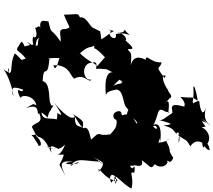

<svg xmlns="http://www.w3.org/2000/svg" viewBox="-83 -1060 1253 1127"><g transform="rotate(90 543.5 -496.5)"><path d="M347 -413C335 -457 400 -419 383 -445C388 -501 379 -485 406 -533C397 -509 428 -479 541 -492C492 -494 526 -614 458 -582C474 -603 466 -565 484 -536C438 -571 433 -611 423 -551C473 -573 439 -624 504 -549C509 -593 564 -589 601 -605C638 -630 609 -625 652 -614C650 -570 687 -582 666 -595C639 -616 694 -685 706 -675C699 -660 656 -663 655 -591C663 -577 633 -592 632 -567C642 -506 708 -551 670 -558C658 -560 658 -534 690 -555C727 -555 733 -548 768 -518C785 -432 738 -468 799 -406C791 -398 714 -395 733 -359C704 -346 704 -390 648 -295C659 -313 709 -329 734 -361C711 -335 738 -309 663 -309C701 -290 601 -195 562 -176C643 -226 672 -250 643 -206C707 -211 714 -169 703 -230C652 -205 704 -116 640 -114C687 -183 684 -119 600 -184C586 -97 620 -145 636 -142C640 -178 605 -176 582 -164C555 -155 465 -166 456 -120C343 -127 460 -149 319 -161C338 -163 316 -121 321 -219C379 -201 394 -195 366 -184C360 -168 366 -257 361 -197C371 -281 417 -277 442 -305C407 -364 473 -394 447 -406C458 -355 350 -342 347 -412C329 -381 322 -369 282 -328C278 -315 304 -341 305 -328C243 -384 262 -410 247 -422C294 -431 224 -400 316 -486L367 -442ZM142 -413C121 -387 52 -366 96 -316C117 -338 97 -337 105 -348C47 -325 66 -340 66 -245C155 -281 136 -289 150 -258C148 -203 180 -230 225 -226C130 -162 196 -176 105 -154C107 -133 77 -91 173 -111C101 -106 156 -83 141 -75C216 -105 207 -50 180 -69C250 -41 278 -108 224 -28C314 -105 225 -60 201 -99C228 -87 264 -103 241 -70C251 13 267 -31 225 1C240 34 315 9 224 1C293 57 262 22 324 -21C335 20 340 -13 293 43C361 76 406 51 409 78C336 98 439 45 386 110C423 79 517 52 549 51C482 72 490 47 505 -4C542 -9 465 51 555 11C532 -1 542 -68 594 -83C608 -52 564 -106 616 -21C577 -117 665 -79 645 -100C709 -129 695 -71 725 -57C809 -102 822 -100 773 -55C765 -95 842 -131 836 -96C821 -98 759 -32 773 -85C799 -98 758 -118 877 -172C799 -155 864 -196 854 -237C858 -171 837 -126 841 -156C878 -225 823 -251 830 -251C920 -220 883 -162 888 -245C979 -216 910 -204 1010 -252C982 -245 910 -190 931 -301C929 -234 951 -274 941 -256C958 -345 902 -359 956 -284C899 -315 927 -371 928 -450C952 -489 948 -484 900 -416C935 -467 923 -499 988 -450C941 -442 1015 -469 1037 -533C1068 -575 995 -562 1053 -523C986 -494 994 -567 1061 -550C958 -518 1061 -585 1087 -642C1019 -659 982 -622 994 -658C1021 -654 935 -670 964 -652C979 -650 940 -609 956 -659C930 -626 986 -722 920 -702C975 -776 980 -746 908 -807C886 -739 858 -798 854 -750C883 -779 946 -787 891 -784C954 -738 981 -834 934 -853C899 -848 961 -865 906 -887C842 -845 884 -886 809 -846C776 -875 815 -863 817 -800C765 -822 742 -804 814 -810C677 -829 705 -763 729 -763C692 -788 766 -810 721 -767C656 -805 601 -788 634 -838C646 -875 631 -874 643 -858C585 -865 556 -862 588 -838C601 -824 531 -890 557 -866C546 -894 513 -848 511 -858C446 -810 397 -825 435 -846C399 -838 461 -837 430 -830C358 -776 392 -810 346 -818C351 -750 286 -728 337 -724C355 -679 414 -733 341 -743C331 -725 285 -658 363 -637C264 -649 294 -626 268 -621C270 -657 264 -659 218 -607C195 -623 161 -562 172 -563C173 -629 130 -582 169 -613C206 -660 161 -602 181 -550C220 -558 203 -513 176 -513C152 -556 171 -541 144 -482C160 -510 153 -559 211 -465L164 -458ZM717 -1103C710 -1104 693 -1053 607 -1081C668 -1062 635 -1046 572 -1039C580 -1000 595 -1007 581 -1003C578 -995 575 -1010 488 -1005C484 -1011 499 -1018 571 -1031C541 -978 559 -1032 549 -928C602 -985 624 -926 607 -956C577 -852 619 -884 643 -882C676 -831 685 -829 685 -806C709 -895 710 -881 717 -830C732 -896 753 -887 768 -910C759 -894 734 -937 820 -920C757 -911 768 -952 771 -913C811 -963 789 -959 839 -987C780 -1026 825 -1082 861 -1086C815 -1088 842 -1049 863 -1101C812 -1097 767 -1041 846 -1062C806 -1127 741 -1091 727 -1053C720 -1104 729 -1056 655 -1046C687 -1097 601 -999 660 -990L701 -1080L673 -1054Z"/></g></svg>

Font: Hussar Lance
Style: Italic
Weight: 700
Foundry: Cannot Into Space Fonts, PlusOne Fonts
Version: Version 2.27